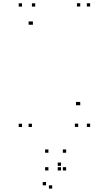

<svg xmlns="http://www.w3.org/2000/svg" viewBox="-20 -760 660 1164"><path d="M173.5 10V-10H153.5V10ZM173.5 -610V-630H153.5V-610ZM179.5 -610V-630H159.5V-610ZM454 9.5V-10.5H434V9.5ZM526.5 9.5V-10.5H506.5V9.5ZM526.5 -720.5V-740.5H506.5V-720.5ZM466.5 -720.5V-740.5H446.5V-720.5ZM466.5 -122V-142H446.5V-122ZM460.5 -122V-142H440.5V-122ZM193.5 -720V-740H173.5V-720ZM113.5 -720V-740H93.5V-720ZM113.5 10V-10H93.5V10ZM350 273.5V253.5H330V273.5ZM350 245.5V225.5H330V245.5ZM259 363.5V343.5H239V363.5ZM296.5 383.5V363.5H276.5V383.5ZM381 273.5V253.5H361V273.5ZM381 166V146H361V166ZM273.5 166V146H253.5V166ZM273.5 273.5V253.5H253.5V273.5Z"/></svg>

Font: Monaspace Krypton Dots Var
Style: Regular
Weight: 400
Designer: Riley Cran and the Lettermatic Team
Version: Version 1.100 (Monaspace Krypton Dots)